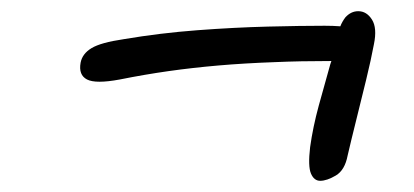

<svg xmlns="http://www.w3.org/2000/svg" viewBox="-20 -495 740 343"><path d="M194 -353Q151 -345 135.5 -353Q120 -361 124 -383Q127 -399 143.5 -409Q160 -419 201 -425Q266 -436 332.5 -441Q399 -446 458.5 -447.5Q518 -449 560 -449Q575 -449 588 -448Q591 -456 597 -464Q607 -475 620 -475Q635 -475 644.5 -460Q654 -445 648 -416Q643 -389 634 -352Q625 -315 616 -279Q607 -243 601 -217Q596 -191 580 -181.5Q564 -172 552 -172Q541 -172 535.5 -185Q530 -198 534 -232Q539 -268 549.5 -306.5Q560 -345 570 -380Q571 -383 572 -386Q516 -386 471 -384Q416 -382 370 -378Q324 -374 281.5 -368Q239 -362 194 -353Z"/></svg>

Font: Shantell Sans Light Light
Style: Italic
Weight: 300
Italic angle: -11°
Version: Version 1.008;[ac192a2d6]